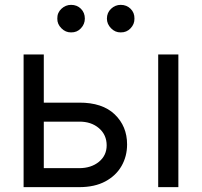

<svg xmlns="http://www.w3.org/2000/svg" viewBox="-20 -770 831 790"><path d="M149.4 -347.7H305.7Q401.4 -348.1 452.1 -299.3Q502.9 -250.5 502.9 -175.8Q502.9 -127 480.2 -87.2Q457.5 -47.4 413.6 -23.7Q369.6 0 305.7 0H77.1V-545.9H160.2V-78.1H305.7Q355 -78.1 387 -104.2Q418.9 -130.4 418.9 -171.9Q418.9 -215.3 387 -242.7Q355 -270 305.7 -269.5H149.4ZM630.9 0V-545.9H713.9V0ZM272.5 -636.7Q250 -636.2 232.7 -653.6Q215.3 -670.9 215.8 -693.4Q215.3 -717.8 232.7 -733.9Q250 -750 272.5 -750Q296.9 -750 313 -733.9Q329.1 -717.8 329.1 -693.4Q329.1 -670.9 313 -653.6Q296.9 -636.2 272.5 -636.7ZM476.6 -636.7Q454.1 -636.2 437 -653.6Q419.9 -670.9 419.9 -693.4Q419.9 -717.8 437 -733.9Q454.1 -750 476.6 -750Q501 -750 517.3 -733.9Q533.7 -717.8 533.2 -693.4Q533.7 -670.9 517.3 -653.6Q501 -636.2 476.6 -636.7Z"/></svg>

Font: Inter
Style: Regular
Weight: 400
Designer: Rasmus Andersson
Foundry: rsms
Version: Version 4.000;git-8c9346024